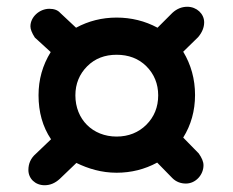

<svg xmlns="http://www.w3.org/2000/svg" viewBox="-20 -596 688 568"><path d="M112 -48C128 -48 143 -54 157 -67L206 -114C241 -97 280 -85 325 -85C368 -85 408 -95 445 -115L490 -69C501 -58 515 -53 530 -53C559 -53 582 -79 582 -107C582 -118 577 -129 568 -142L522 -189C545 -226 557 -268 557 -315C557 -362 545 -405 522 -443L566 -486C578 -500 584 -515 584 -530C584 -555 562 -576 534 -576C518 -576 503 -570 490 -558L446 -514C409 -534 368 -544 325 -544C282 -544 242 -534 205 -514L158 -558C151 -566 140 -570 126 -570C97 -570 70 -546 70 -518C70 -510 74 -499 83 -485L130 -442C106 -403 94 -361 94 -314C94 -265 106 -221 131 -184L86 -141C71 -128 64 -112 64 -93C64 -68 84 -48 112 -48ZM325 -192C254 -192 203 -243 203 -314C203 -348 215 -377 238 -400C261 -423 290 -434 325 -434C360 -434 390 -423 413 -400C436 -377 448 -348 448 -314C448 -279 436 -250 413 -227C390 -204 360 -192 325 -192Z"/></svg>

Font: Dongle
Style: Bold
Weight: 700
Designer: Yanghee Ryu
Foundry: Yanghee Ryu
Version: Version 2.000